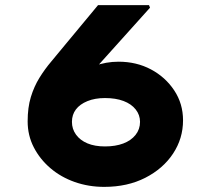

<svg xmlns="http://www.w3.org/2000/svg" viewBox="-20 -730 817 750"><path d="M387 0Q326 0 272 -19Q218 -38 177 -73Q136 -108 112 -154.5Q88 -201 88 -256Q88 -310 100.5 -351Q113 -392 134 -426Q155 -460 180.5 -490Q206 -520 231 -551L363 -710H562L566 -700L362 -473Q336 -442 311 -411.5Q286 -381 265 -344.5Q244 -308 227 -260L159 -289Q168 -327 194.5 -362Q221 -397 261 -426Q301 -455 347.5 -472Q394 -489 443 -489Q513 -489 569.5 -459Q626 -429 660.5 -377Q695 -325 695 -260Q695 -189 656 -130Q617 -71 547.5 -35.5Q478 0 387 0ZM390 -158Q431 -158 461.5 -169.5Q492 -181 509.5 -203Q527 -225 527 -254Q527 -281 510 -302.5Q493 -324 462.5 -335.5Q432 -347 390 -347Q351 -347 321.5 -335Q292 -323 276.5 -302.5Q261 -282 261 -254Q261 -226 277 -204Q293 -182 321.5 -170Q350 -158 390 -158Z"/></svg>

Font: Lexend Tera ExtraBold
Style: Regular
Weight: 800
Designer: Bonnie Shaver-Troup, Thomas Jockin
Foundry: Lexend
Version: Version 1.007